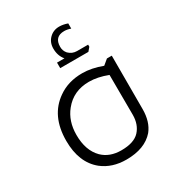

<svg xmlns="http://www.w3.org/2000/svg" viewBox="-179 -845 880 962"><g transform="rotate(-30 261.0 -364.0)"><path d="M254 -586Q230 -614 230 -656Q230 -691 253 -714Q276 -737 310 -737Q333 -737 358 -728V-698Q338 -705 321 -705Q264 -705 264 -646Q264 -623 279 -606Q299 -586 327 -586H391V-574L374 -554H211V-586ZM466 -479V-170Q466 -97 430 -52Q377 9 270 9Q188 9 132 -35Q55 -97 55 -223Q55 -368 154 -436Q212 -477 293 -477Q347 -477 408 -454L438 -479ZM408 -401Q351 -423 301 -423Q211 -423 158 -357Q114 -303 114 -223Q114 -133 163 -84Q204 -44 271 -44Q345 -44 377 -79Q409 -114 409 -170Z"/></g></svg>

Font: Almarai Light
Style: Regular
Weight: 300
Designer: Boutros International 2019
Foundry: Created by Boutros International 2019
Version: Version 1.10